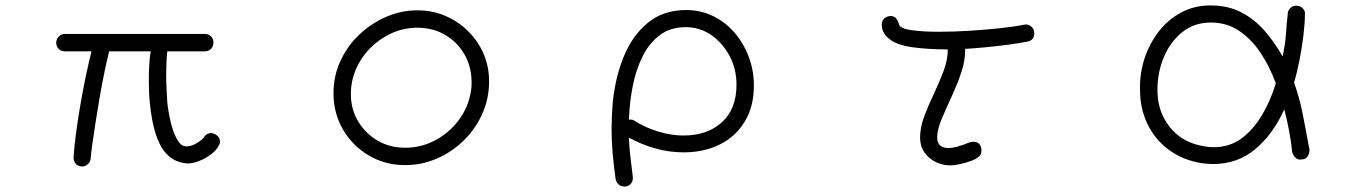

<svg xmlns="http://www.w3.org/2000/svg" viewBox="-20 -516 5040 707"><path d="M283 97Q268 97 259 87Q250 77 251 63Q253 28 259.5 -22Q266 -72 275.5 -127.5Q285 -183 296 -235.5Q307 -288 317 -327H219Q205 -327 196 -336Q187 -345 187 -359Q187 -372 196.5 -381.5Q206 -391 219 -391H734Q748 -391 757 -382Q766 -373 766 -359Q766 -345 757 -336Q748 -327 734 -327H596Q594 -310 593 -287.5Q592 -265 592 -241Q592 -213 593.5 -185.5Q595 -158 596 -139Q600 -102 609 -64.5Q618 -27 632.5 -2Q647 23 666 23Q686 23 706.5 10Q727 -3 734 -15Q744 -26 756 -26Q767 -26 778 -18Q785 -13 787.5 -6.5Q790 0 790 6Q790 14 785 21Q777 37 757.5 52Q738 67 714 76.5Q690 86 669 86Q608 81 575.5 27.5Q543 -26 532 -135Q530 -152 529 -173Q528 -194 528 -216Q528 -246 529.5 -275.5Q531 -305 535 -327H382Q374 -296 365 -252.5Q356 -209 347.5 -160.5Q339 -112 332 -66Q325 -20 320 15Q315 50 314 67Q314 78 304.5 87.5Q295 97 283 97Z M1472 92Q1398 92 1338 56.5Q1278 21 1243 -39Q1208 -99 1208 -173Q1208 -236 1233.5 -291.5Q1259 -347 1303 -388.5Q1347 -430 1402 -454Q1457 -478 1517 -478Q1573 -478 1621 -457Q1669 -436 1705 -400Q1741 -364 1761 -317Q1781 -270 1781 -217Q1781 -153 1756 -97Q1731 -41 1687.5 1.5Q1644 44 1588.5 68Q1533 92 1472 92ZM1472 28Q1534 28 1587.5 -2Q1641 -32 1675.5 -82.5Q1710 -133 1716 -195Q1720 -259 1694.5 -308Q1669 -357 1622.5 -385.5Q1576 -414 1517 -414Q1468 -414 1424 -394.5Q1380 -375 1345.5 -341Q1311 -307 1291.5 -263Q1272 -219 1272 -169Q1272 -114 1298.5 -69.5Q1325 -25 1370 1.5Q1415 28 1472 28Z M2283 171Q2265 171 2257 162.5Q2249 154 2247 144Q2240 94 2236 49.5Q2232 5 2232 -40Q2232 -63 2233 -86.5Q2234 -110 2236 -135Q2245 -230 2277 -308Q2309 -386 2366 -432.5Q2423 -479 2506 -479Q2560 -479 2605.5 -457Q2651 -435 2684.5 -396Q2718 -357 2737 -307Q2756 -257 2756 -201Q2756 -124 2722.5 -68.5Q2689 -13 2630.5 16Q2572 45 2497 45Q2445 45 2394.5 31Q2344 17 2296 -9Q2297 21 2300 50.5Q2303 80 2310 134Q2312 148 2304.5 158.5Q2297 169 2283 171ZM2496 -17Q2585 -17 2638.5 -66Q2692 -115 2692 -204Q2692 -262 2666.5 -310Q2641 -358 2599 -387Q2557 -416 2505 -416Q2449 -416 2410 -387Q2371 -358 2346.5 -309Q2322 -260 2310 -199.5Q2298 -139 2296 -76Q2311 -76 2317 -71Q2354 -47 2402.5 -32Q2451 -17 2496 -17Z M3479 93Q3451 93 3425.5 80.5Q3400 68 3384 45Q3368 22 3368 -9Q3368 -47 3383.5 -88Q3399 -129 3419 -171Q3439 -213 3454.5 -254.5Q3470 -296 3470 -334Q3399 -334 3340 -342Q3281 -350 3253 -374Q3227 -395 3227 -425Q3227 -441 3237.5 -449Q3248 -457 3259 -457Q3273 -457 3280 -448Q3287 -439 3291 -425Q3295 -411 3336.5 -405Q3378 -399 3437 -399Q3493 -399 3555 -403Q3617 -407 3670 -413Q3723 -419 3751 -425Q3763 -428 3774 -421Q3785 -414 3788 -400Q3790 -383 3783 -374Q3776 -365 3764 -363Q3734 -357 3693 -351.5Q3652 -346 3610 -342Q3568 -338 3534 -336Q3535 -294 3519.5 -248.5Q3504 -203 3483.5 -159Q3463 -115 3447 -76.5Q3431 -38 3431 -11Q3431 11 3442.5 20Q3454 29 3471 29Q3488 29 3508.5 23Q3529 17 3548 9Q3557 6 3565 6Q3579 6 3586.5 15Q3594 24 3594 38Q3594 56 3581 63Q3574 70 3554.5 77Q3535 84 3514 88.5Q3493 93 3479 93Z M4406 85Q4336 74 4284.5 36Q4233 -2 4205.5 -59Q4178 -116 4178 -183Q4176 -243 4194 -299Q4212 -355 4246.5 -399.5Q4281 -444 4329.5 -470Q4378 -496 4437 -496Q4501 -496 4549 -471.5Q4597 -447 4634.5 -405Q4672 -363 4703 -308Q4713 -355 4715.5 -393Q4718 -431 4722 -466Q4722 -477 4731 -486Q4740 -495 4752 -495Q4769 -495 4778 -484.5Q4787 -474 4785 -463Q4785 -430 4779.5 -385Q4774 -340 4765 -294Q4756 -248 4745 -212Q4756 -181 4763 -155.5Q4770 -130 4775.5 -103.5Q4781 -77 4787 -44Q4793 -11 4802 36Q4802 50 4794.5 60.5Q4787 71 4773 71Q4761 74 4751.5 65.5Q4742 57 4738 43Q4735 9 4726.5 -36Q4718 -81 4709 -113Q4668 -22 4602.5 33Q4537 88 4447 88Q4427 88 4406 85ZM4415 23Q4433 26 4450 26Q4507 26 4550.5 -5.5Q4594 -37 4626 -90.5Q4658 -144 4678 -209Q4655 -272 4621 -322.5Q4587 -373 4542 -403Q4497 -433 4439 -433Q4378 -433 4334 -398Q4290 -363 4266 -306.5Q4242 -250 4242 -184Q4242 -105 4288 -47.5Q4334 10 4415 23Z"/></svg>

Font: Hachi Maru Pop
Style: Regular
Weight: 400
Designer: Nontynet
Foundry: Nontynet
Version: Version 1.300